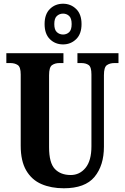

<svg xmlns="http://www.w3.org/2000/svg" viewBox="-20 -999 668 1029"><path d="M322 10Q254 10 202 -12.5Q150 -35 120.5 -85.5Q91 -136 91 -218V-600Q91 -640 75 -650.5Q59 -661 36 -661H14V-714H320V-661H298Q275 -661 259 -650Q243 -639 243 -596V-210Q243 -126 274 -93.5Q305 -61 359 -61Q407 -61 438.5 -99.5Q470 -138 470 -215V-600Q470 -640 455 -650.5Q440 -661 416 -661H395V-714H615V-661H593Q569 -661 553 -650Q537 -639 537 -596V-213Q537 -112 486.5 -51Q436 10 322 10ZM318 -761Q276 -761 247.5 -789Q219 -817 219 -870Q219 -923 247.5 -951Q276 -979 318 -979Q359 -979 388 -951Q417 -923 417 -870Q417 -817 388 -789Q359 -761 318 -761ZM318 -814Q337 -814 350.5 -826.5Q364 -839 364 -870Q364 -901 350.5 -913.5Q337 -926 318 -926Q299 -926 285 -913.5Q271 -901 271 -870Q271 -839 285 -826.5Q299 -814 318 -814Z"/></svg>

Font: Noto Serif Tamil ExtraCondensed ExtraBold
Style: Italic
Weight: 800
Width: 2
Italic angle: -12°
Designer: Indian Type Foundry, Tom Grace, and the Monotype Design Team
Foundry: Monotype Imaging Inc.
Version: Version 2.003; ttfautohint (v1.8.4.7-5d5b)